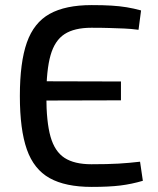

<svg xmlns="http://www.w3.org/2000/svg" viewBox="-20 -722 620 754"><path d="M340 -702Q385 -702 417.5 -700Q450 -698 477.5 -693.5Q505 -689 534 -681L524 -605Q494 -609 467.5 -610Q441 -611 411 -612Q381 -613 339 -613Q272 -613 233.5 -588Q195 -563 178.5 -505Q162 -447 162 -345Q162 -243 178.5 -185Q195 -127 233.5 -102Q272 -77 339 -77Q403 -77 445.5 -79.5Q488 -82 530 -87L541 -12Q497 1 452.5 6.5Q408 12 340 12Q237 12 175 -22.5Q113 -57 85.5 -135Q58 -213 58 -345Q58 -477 85.5 -555Q113 -633 175 -667.5Q237 -702 340 -702ZM88 -403 455 -402V-328L88 -327Z"/></svg>

Font: Exo 2 Medium
Style: Regular
Weight: 500
Designer: Natanael Gama
Foundry: Natanael Gama
Version: Version 2.010